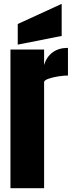

<svg xmlns="http://www.w3.org/2000/svg" viewBox="-20 -994 387 1014"><path d="M35.2 0V-732.4H212.9V-650.9Q225.6 -693.4 257.8 -717.3Q290 -741.2 338.9 -741.2V-595.2Q317.4 -595.2 287.6 -590.6Q257.8 -585.9 235.4 -577.9Q212.9 -569.8 212.9 -560.1V0ZM73.7 -758.3V-867.2L305.7 -973.6V-804.2Z"/></svg>

Font: Anton SC
Style: Regular
Weight: 400
Designer: Vernon Adams
Foundry: Vernon Adams
Version: Version 2.116; ttfautohint (v1.8.4.7-5d5b)